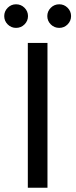

<svg xmlns="http://www.w3.org/2000/svg" viewBox="-38 -875 352 895"><path d="M91.7 0V-675H183.3V0ZM238.3 -745Q215 -745 198.8 -761.2Q182.5 -777.5 182.5 -800Q182.5 -822.5 198.8 -838.8Q215 -855 238.3 -855Q260.8 -855 277.1 -838.8Q293.3 -822.5 293.3 -800Q293.3 -777.5 277.1 -761.2Q260.8 -745 238.3 -745ZM36.7 -745Q14.2 -745 -2.1 -761.2Q-18.3 -777.5 -18.3 -800Q-18.3 -822.5 -2.1 -838.8Q14.2 -855 36.7 -855Q60 -855 76.2 -838.8Q92.5 -822.5 92.5 -800Q92.5 -777.5 76.2 -761.2Q60 -745 36.7 -745Z"/></svg>

Font: Funnel Sans Light
Style: Regular
Weight: 400
Version: Version 1.000